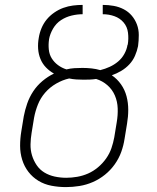

<svg xmlns="http://www.w3.org/2000/svg" viewBox="-20 -755 640 783"><path d="M249 8Q219 8 190 2.5Q161 -3 137 -17.5Q113 -32 96 -54Q79 -76 70.5 -103.5Q62 -131 62 -160.5Q62 -190 67 -220L77 -281Q82 -307 91 -333Q100 -359 115.5 -382.5Q131 -406 153 -424.5Q175 -443 200 -455Q182 -465 167.5 -480Q153 -495 145 -514.5Q137 -534 135.5 -556Q134 -578 138 -600Q141 -620 149 -639.5Q157 -659 170 -675Q183 -691 201 -703.5Q219 -716 238.5 -723Q258 -730 278 -732.5Q298 -735 317 -735V-697Q295 -697 272 -691.5Q249 -686 229 -673Q209 -660 196.5 -638.5Q184 -617 180 -595V-594Q177 -574 179 -553.5Q181 -533 191 -517Q201 -501 216.5 -489.5Q232 -478 251 -472Q267 -476 283.5 -477Q300 -478 316 -478Q335 -478 353.5 -476Q372 -474 389 -469Q409 -474 427.5 -482.5Q446 -491 461.5 -504Q477 -517 487 -535Q497 -553 500 -572L501 -573Q505 -597 502 -621.5Q499 -646 484 -663.5Q469 -681 446.5 -689Q424 -697 399 -697V-735Q422 -735 444 -731Q466 -727 485 -717Q504 -707 517.5 -691Q531 -675 538.5 -655Q546 -635 546 -612Q546 -589 543 -567Q539 -547 530.5 -527.5Q522 -508 507.5 -492.5Q493 -477 474.5 -466Q456 -455 436 -448Q458 -433 473.5 -411Q489 -389 496 -362.5Q503 -336 503 -307.5Q503 -279 498 -250L488 -189Q484 -162 474.5 -135.5Q465 -109 448 -85Q431 -61 408 -42.5Q385 -24 358.5 -12.5Q332 -1 304 3.5Q276 8 249 8ZM250 -30Q272 -30 295 -34Q318 -38 339.5 -47.5Q361 -57 380 -73Q399 -89 413 -109Q427 -129 434.5 -151Q442 -173 446 -195L456 -256Q461 -285 460 -313Q459 -341 448.5 -365.5Q438 -390 418 -407.5Q398 -425 372 -433Q359 -431 346.5 -430.5Q334 -430 321 -430Q306 -430 291 -431Q276 -432 262 -435Q235 -429 209 -414Q183 -399 164 -377Q145 -355 134.5 -328.5Q124 -302 119 -275L109 -214Q105 -190 104.5 -166.5Q104 -143 110.5 -121.5Q117 -100 129.5 -81.5Q142 -63 161 -51.5Q180 -40 203 -35Q226 -30 250 -30Z"/></svg>

Font: Iosevka Aile Extralight
Style: Italic
Weight: 200
Italic angle: -9°
Designer: Belleve Invis
Foundry: Belleve Invis
Version: Version 31.1.0; ttfautohint (v1.8.4)